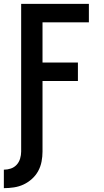

<svg xmlns="http://www.w3.org/2000/svg" viewBox="-21 -755 541 998"><path d="M-1 223V127Q18 127 35.5 121Q53 115 65.5 101.5Q78 88 83.5 69.5Q89 51 89 33V-735H441V-639H200V-430H384V-334H200V33Q200 59 195 85Q190 111 177.5 134Q165 157 145 175Q125 193 101.5 204Q78 215 51.5 219Q25 223 -1 223Z"/></svg>

Font: Iosevka
Style: Bold
Weight: 700
Monospace: yes
Designer: Belleve Invis
Foundry: Belleve Invis
Version: Version 32.5.0; ttfautohint (v1.8.4)